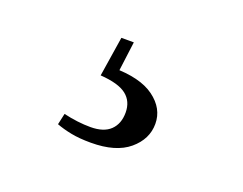

<svg xmlns="http://www.w3.org/2000/svg" viewBox="-55 -97 551 435"><g transform="rotate(20 221.0 120.5)"><path d="M160 93 175 -3H205L194 82L179 67Q246 67 280 92Q314 117 314 154Q314 191 282.5 217.5Q251 244 191 244Q163 244 143 240Q123 236 107 230L113 203Q130 207 146.5 209Q163 211 178 211Q210 211 226 195.5Q242 180 242 153Q242 126 223 111Q204 96 160 93Z"/></g></svg>

Font: Noto Serif TC SemiBold
Style: Regular
Weight: 600
Version: Version 2.002-H1;hotconv 1.1.0;makeotfexe 2.6.0